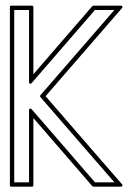

<svg xmlns="http://www.w3.org/2000/svg" viewBox="-20 -661 461 691"><path d="M415.5 -640.6Q418.9 -640.6 420.4 -637.7Q421.9 -634.8 419.4 -632.3L144 -314.9Q191.4 -260.3 240.2 -203.9Q289.1 -147.5 337.9 -91.3Q358.4 -67.4 378.9 -44.2Q399.4 -21 419.4 2.4Q421.9 4.9 420.4 7.8Q418.9 10.7 415.5 10.7H316.4Q314 10.7 312.5 9.3L100.1 -236.3V5.9Q100.1 10.7 95.2 10.7H20.5Q15.6 10.7 15.6 5.9V-635.7Q15.6 -640.6 20.5 -640.6H95.2Q100.1 -640.6 100.1 -635.7V-393.6Q153.3 -455.6 206.3 -516.6Q259.3 -577.6 312.5 -639.2Q314 -640.6 316.4 -640.6ZM321.8 -625Q264.2 -558.6 207.5 -493.2Q150.9 -427.7 93.3 -361.3Q90.8 -358.9 87.6 -359.9Q84.5 -360.8 84.5 -364.7V-625H31.2V-4.9H84.5V-265.1Q84.5 -269 87.6 -270Q90.8 -271 93.3 -268.6L321.8 -4.9H391.6Q325.7 -81.1 258.5 -158.2Q191.4 -235.4 125.5 -311.5Q123 -314.9 125.5 -318.4L391.6 -625Z"/></svg>

Font: Fibel Sued Kontur LRS
Style: Regular
Weight: 400
Designer: Peter Wiegel
Foundry: Peter Wiegel
Version: Version 000.000